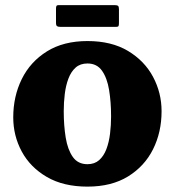

<svg xmlns="http://www.w3.org/2000/svg" viewBox="-20 -694 666 732"><path d="M193.5 -607.5Q193.5 -597 197.5 -594.2Q201.5 -591.5 211 -591.5H422.5Q430.5 -591.5 432 -595Q433.5 -598.5 433.5 -606.5V-659Q433.5 -669 429.8 -671.8Q426 -674.5 416.5 -674.5H203.5Q197 -674.5 195.2 -671.2Q193.5 -668 193.5 -661ZM223 -270Q223 -303.5 227 -336Q231 -368.5 241 -394.8Q251 -421 268.5 -436.5Q286 -452 313.5 -452Q349.5 -452 369 -424.2Q388.5 -396.5 396 -350.5Q403.5 -304.5 403.5 -250Q403.5 -216.5 399.5 -184Q395.5 -151.5 385.5 -125.2Q375.5 -99 358 -83.5Q340.5 -68 313.5 -68Q277 -68 257.5 -95.8Q238 -123.5 230.5 -169.5Q223 -215.5 223 -270ZM30.5 -246.5Q30.5 -176.5 63 -116.2Q95.5 -56 158.8 -19.2Q222 17.5 313.5 17.5Q405 17.5 468 -21.2Q531 -60 563.5 -125Q596 -190 596 -270Q596 -340 563.5 -401Q531 -462 468 -499.8Q405 -537.5 313.5 -537.5Q222 -537.5 158.8 -498Q95.5 -458.5 63 -392.5Q30.5 -326.5 30.5 -246.5Z"/></svg>

Font: Besley ExtraBold
Style: Regular
Weight: 800
Designer: Owen Earl
Foundry: indestructible type*
Version: Version 2.001